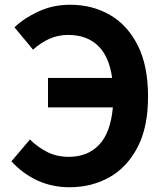

<svg xmlns="http://www.w3.org/2000/svg" viewBox="-20 -774 697 808"><path d="M273 14Q200 14 138.5 -14Q77 -42 28 -95L106 -187Q138 -155 178.5 -134.5Q219 -114 270 -114Q348 -114 396.5 -164Q445 -214 455 -322H182V-446H452Q439 -538 391.5 -582.5Q344 -627 267 -627Q224 -627 187.5 -610.5Q151 -594 119 -565L41 -659Q80 -697 141.5 -725.5Q203 -754 275 -754Q369 -754 443 -711Q517 -668 560 -582.5Q603 -497 603 -367Q603 -238 558.5 -153.5Q514 -69 439.5 -27.5Q365 14 273 14Z"/></svg>

Font: Chiron Sans HK TT
Style: Bold
Weight: 700
Designer: Ryoko NISHIZUKA 西塚涼子 (kana, bopomofo & ideographs); Paul D. Hunt (Latin, Greek & Cyrillic); Sandoll Communications 산돌커뮤니
Foundry: Adobe
Version: Version 2.022;hotconv 1.0.109;makeotfexe 2.5.65596